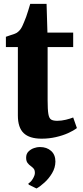

<svg xmlns="http://www.w3.org/2000/svg" viewBox="-20 -720 435 1010"><path d="M199 9.5Q135 9.5 104.5 -19.8Q74 -49 74 -112.5V-472.5H11V-526.5Q23 -531 35.2 -534.8Q47.5 -538.5 58 -542.5Q68.5 -546.5 75 -552.5Q82.5 -559 87.8 -566.2Q93 -573.5 97.5 -582.8Q102 -592 106.5 -603.5Q112 -615.5 117.8 -632Q123.5 -648.5 129 -666.2Q134.5 -684 139 -699.5H225L229.5 -548.5H365V-472.5H230.5V-192.5Q230.5 -143 234.5 -120Q238.5 -97 249.5 -90.8Q260.5 -84.5 281 -84.5Q303.5 -84.5 326.8 -90.2Q350 -96 365 -102L384.5 -46.5Q367.5 -33 338.8 -20Q310 -7 274 1.2Q238 9.5 199 9.5ZM271.5 130Q271 162.5 254 191Q237 219.5 214 240.2Q191 261 173 271H171L131 251.5L129.5 244.5Q142.5 238 153 220Q163.5 202 163.5 190Q163.5 174.5 157 167Q150.5 159.5 142 153.5Q133 147.5 125.2 137.5Q117.5 127.5 117.5 109.5Q117.5 89 130 76.8Q142.5 64.5 159 59Q175.5 53.5 187 53.5H190.5Q226 53.5 248.8 73.8Q271.5 94 271.5 130Z"/></svg>

Font: Merriweather 36pt ExtraBold
Style: Regular
Weight: 800
Designer: Eben Sorkin
Foundry: Eben Sorkin
Version: Version 2.100